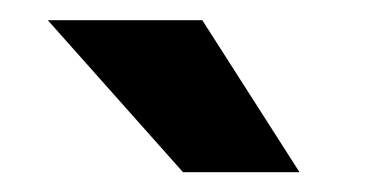

<svg xmlns="http://www.w3.org/2000/svg" viewBox="-20 -770 370 190"><path d="M180.2 -750 276.4 -599.6H161.1L27.3 -750Z"/></svg>

Font: Vazirmatn RD
Style: Bold
Weight: 700
Designer: Saber Rastikerdar
Foundry: Saber Rastikerdar
Version: Version 32.102